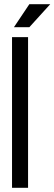

<svg xmlns="http://www.w3.org/2000/svg" viewBox="-20 -890 258 910"><path d="M37 -714V0H113V-714ZM46 -761H119L218 -870H119Z"/></svg>

Font: Non Bureau Light
Style: Regular
Weight: 300
Designer: Jona Saucedo
Foundry: Non Foundry
Version: Version 1.000;FEAKit 1.0